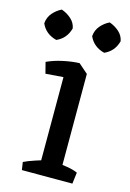

<svg xmlns="http://www.w3.org/2000/svg" viewBox="-138 -732 534 786"><g transform="rotate(15 129.5 -338.5)"><path d="M102 0V-447L151 -484L191 -449V0ZM36 0 31 -33Q49 -42 79.5 -52Q110 -62 129 -67L115 0ZM157 0 158 -67Q184 -65 211.5 -60.5Q239 -56 256 -48L250 0ZM27 -406 15 -453Q45 -467 82.5 -475Q120 -483 151 -484L164 -459L120 -413ZM237 -551Q190 -563 172 -604Q174 -630 190 -648.5Q206 -667 227 -677Q250 -669 268 -653Q286 -637 290 -614Q278 -569 237 -551ZM34 -551Q-13 -563 -31 -604Q-29 -630 -13 -648.5Q3 -667 24 -677Q47 -669 65 -653Q83 -637 87 -614Q75 -569 34 -551Z"/></g></svg>

Font: Eczar
Style: Regular
Weight: 400
Designer: Vaibhav Singh
Foundry: Rosetta Type Foundry
Version: Version 2.000